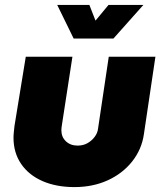

<svg xmlns="http://www.w3.org/2000/svg" viewBox="-20 -749 658 782"><path d="M613 -518 566 -202Q557 -140 518 -91Q479 -42 418.5 -14.5Q358 13 283 13Q209 13 153 -11.5Q97 -36 66 -81.5Q35 -127 35 -188Q35 -199 36.5 -212.5Q38 -226 39 -236L85 -518H275L232 -239Q231 -235 230.5 -228Q230 -221 230 -218Q230 -191 248.5 -173.5Q267 -156 296 -156Q319 -156 336.5 -166Q354 -176 365.5 -191.5Q377 -207 379 -223L423 -518ZM280 -592 213 -729H344L369 -665L422 -729H564L442 -592Z"/></svg>

Font: MuseoModerno Black
Style: Italic
Weight: 900
Italic angle: -9°
Designer: Pablo Cosgaya, Héctor Gatti, Marcela Romero, and the Authors of The MuseoModerno Project.
Foundry: Omnibus-Type Team
Version: Version 1.003